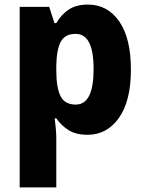

<svg xmlns="http://www.w3.org/2000/svg" viewBox="-20 -579 631 839"><path d="M364 -559Q450 -559 501 -485.5Q552 -412 552 -275Q552 -137 499.5 -63.5Q447 10 363 10Q312 10 279.5 -10.5Q247 -31 226 -62H219Q222 -38 224 -16Q226 6 226 26V240H66V-549H195L218 -478H226Q249 -517 281.5 -538Q314 -559 364 -559ZM310 -431Q264 -431 245.5 -396.5Q227 -362 226 -291V-270Q226 -196 244.5 -159Q263 -122 311 -122Q389 -122 389 -276Q389 -355 369.5 -393Q350 -431 310 -431Z"/></svg>

Font: Noto Sans Kannada SemiCondensed ExtraBold
Style: Regular
Weight: 800
Width: 4
Designer: Jelle Bosma - Monotype Design Team
Foundry: Monotype Imaging Inc.
Version: Version 2.005; ttfautohint (v1.8.4.7-5d5b)